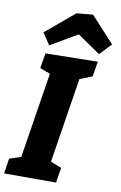

<svg xmlns="http://www.w3.org/2000/svg" viewBox="-109 -1019 676 1075"><g transform="rotate(10 229.0 -481.0)"><path d="M388 -621 301 -587 320 -610 238 -91 229 -115 303 -86 289 0H-6L7 -86L91 -114L70 -91L152 -609L170 -586L91 -616L105 -702L402 -707ZM118 -750 74 -816 237 -953 330 -962 464 -816 401 -750 217 -876 332 -875Z"/></g></svg>

Font: Bitter Thin ExtraBold
Style: Italic
Weight: 800
Italic angle: -9°
Version: Version 2.002